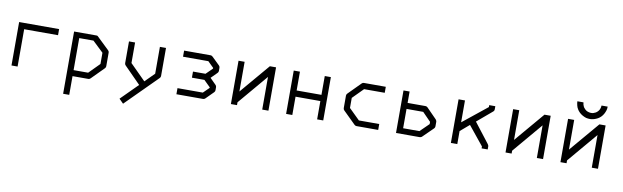

<svg xmlns="http://www.w3.org/2000/svg" viewBox="-47 -1192 6034 1859"><g transform="rotate(10 2970.0 -262.5)"><path d="M117 -49H57V-476H450V-416H117Z M597 -478H817Q826 -478 830 -474L953 -356Q962 -347 962 -335V-201Q962 -189 953 -180L833 -59Q824 -50 813 -50H657V134H597ZM657 -424V-109H800L903 -213V-323L797 -424Z M1307 -78 1146 -241Q1137 -250 1137 -262V-476H1197V-274L1350 -121L1441 -212V-476H1501V-200Q1501 -188 1492 -179L1185 128L1143 86Z M1678 -52V-112H1927L1984 -168V-174L1921 -236H1798V-296H1921L1984 -358V-365L1927 -421H1678V-481H1940Q1950 -481 1961 -470L2035 -398Q2044 -389 2044 -377V-346Q2044 -334 2035 -325L1976 -266L2035 -207Q2044 -198 2044 -186V-156Q2044 -144 2035 -135L1961 -61Q1952 -52 1940 -52Z M2583 -50H2522V-371L2274 -78V-50H2214V-476H2274V-184L2522 -476H2583Z M2757 -475H2818V-290H3062V-475H3122V-49H3062V-229H2818V-49H2757Z M3662 -475V-416H3459L3356 -312V-213L3462 -109H3662V-51H3450Q3437 -51 3429 -59L3306 -180Q3297 -189 3297 -201V-324Q3297 -336 3306 -345L3426 -466Q3435 -475 3446 -475Z M3837 -52V-470H3897V-358H4073Q4085 -358 4094 -349L4193 -248Q4202 -236 4202 -227V-181Q4202 -169 4193 -160L4090 -59Q4080.5 -52 4069 -52ZM3897 -109H4057L4143 -193V-215L4061 -299H3897Z M4440 -177V-49H4377V-478H4440V-263L4679 -455V-474H4739V-443Q4739 -429.5 4730 -422L4580 -295L4730 -101Q4739 -88.5 4739 -80V-49H4679V-68L4529 -253Z M5283 -50H5222V-371L4974 -78V-50H4914V-476H4974V-184L5222 -476H5283Z M5513 -659H5573Q5575 -645 5577 -636Q5580 -625 5586 -614Q5590 -607 5600 -597Q5609.5 -587.5 5619 -582Q5627 -577.5 5641 -574Q5651.5 -571 5663 -571Q5675.5 -571 5686 -574Q5696.5 -577 5707 -583Q5716.5 -588.5 5725 -597Q5733.5 -605.5 5739 -615Q5744.5 -624.5 5748 -639Q5751 -649.5 5751 -659H5811Q5811 -636 5806 -621Q5799.5 -601.5 5791 -586Q5781.5 -568.5 5768 -555Q5753.5 -540.5 5738 -532Q5721.5 -523 5702 -517Q5678 -511 5665 -511Q5643.5 -511 5626 -515Q5611.5 -518.5 5590 -530Q5573.5 -539 5558 -553Q5541 -570 5534 -583Q5523.5 -599.5 5519 -619Q5513 -643 5513 -659ZM5823 -50H5762V-371L5514 -78V-50H5454V-476H5514V-184L5762 -476H5823Z"/></g></svg>

Font: IBM 3270
Style: Regular
Weight: 400
Monospace: yes
Version: Version 2.3.1